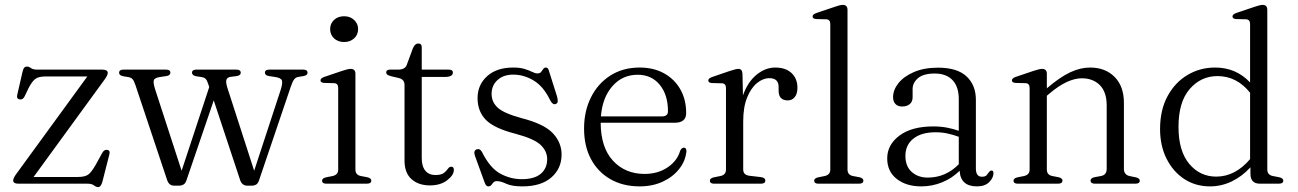

<svg xmlns="http://www.w3.org/2000/svg" viewBox="-20 -752 5312 786"><path d="M409 -427.5 117.5 -27.5H298.5Q327 -27.5 340.8 -37Q354.5 -46.5 373 -79.5L398.5 -126Q406.5 -140 417.5 -138.5Q432 -137.5 428 -121L399 -7.5Q393 14 381.5 14Q373.5 14 364.8 7Q356 0 338.5 0H56.5Q34 0 34 -13Q34 -22.5 46 -39L337.5 -439H166Q138.5 -439 124.8 -429Q111 -419 96.5 -390.5L81 -358Q73.5 -343 62 -345Q46.5 -346.5 50.5 -363.5L72 -457Q75 -470 79.2 -474.8Q83.5 -479.5 90.5 -479.5Q98.5 -479.5 106.8 -473.2Q115 -467 132 -467H398.5Q421 -467 421 -453.5Q421 -444 409 -427.5Z M715 8H692.5Q672.5 8 664.5 -14L534.5 -403.5Q528.5 -422 522 -428.5Q515.5 -435 505 -436.5L484 -440Q467.5 -443.5 467.5 -454Q467.5 -467 485 -467H659.5Q677.5 -467 677.5 -454.5Q677.5 -443 660.5 -440.5L637 -437Q614 -434 610 -424.2Q606 -414.5 615.5 -385L723.5 -53L836.5 -395.5L832 -409.5Q827 -424.5 821.2 -429.8Q815.5 -435 805 -436.5L782.5 -440Q766 -443.5 766 -454.5Q766 -467 784.5 -467H948Q965.5 -467 965.5 -454Q965.5 -443 948.5 -440.5L924.5 -437.5Q910 -435.5 906.8 -425.2Q903.5 -415 911.5 -390.5L1020.5 -53L1128.5 -382.5Q1138 -412 1134 -422.8Q1130 -433.5 1105 -437L1082 -440.5Q1064.5 -443 1064.5 -454.5Q1064.5 -467 1082.5 -467H1221.5Q1239 -467 1239 -454Q1239 -443.5 1222 -440.5L1200.5 -437Q1191 -435.5 1184.2 -427Q1177.5 -418.5 1169.5 -394.5L1040 -12.5Q1036 -1 1028.8 3.5Q1021.5 8 1013.5 8H991Q982.5 8 975 2.8Q967.5 -2.5 963.5 -13.5L855 -341L742.5 -11.5Q738.5 -1 731 3.5Q723.5 8 715 8Z M1388.5 -580Q1363.5 -580 1347.5 -595Q1331.5 -610 1331.5 -633Q1331.5 -655.5 1347.5 -670.5Q1363.5 -685.5 1388.5 -685.5Q1413.5 -685.5 1429.8 -670.2Q1446 -655 1446 -633Q1446 -610 1429.8 -595Q1413.5 -580 1388.5 -580ZM1435 -450V-58Q1435 -36 1457 -31.5L1483.5 -26.5Q1500 -22.5 1500 -12.5Q1500 0 1481.5 0H1316Q1298.5 0 1298.5 -12.5Q1298.5 -22 1314.5 -26L1342 -31.5Q1364.5 -36.5 1364.5 -58V-392Q1364.5 -410.5 1348.5 -411.5L1307 -412.5Q1292 -413.5 1292 -423Q1292 -432 1308.5 -437.5L1381 -462Q1404.5 -470 1415.5 -470Q1435 -470 1435 -450Z M1613 -432.5 1583 -439.5Q1569.5 -443 1565.2 -446.5Q1561 -450 1561 -455Q1561 -467 1576.5 -467H1609.5Q1638 -467 1645 -486L1670.5 -555Q1679 -574 1692 -574Q1706.5 -574 1706.5 -558.5V-467H1816.5Q1834 -467 1834 -455Q1834 -437 1801 -437H1706.5V-105Q1706.5 -71 1721.2 -53.2Q1736 -35.5 1762 -35.5Q1786.5 -35.5 1797.2 -44Q1808 -52.5 1813.5 -61Q1819 -69.5 1827.5 -69.5Q1838 -69.5 1838 -56.5Q1838 -35 1810.5 -14Q1783 7 1740 7Q1693.5 7 1664.8 -18.5Q1636 -44 1636 -95V-404.5Q1636 -426.5 1613 -432.5Z M2081 -446.5Q2041 -446.5 2016.8 -424.5Q1992.5 -402.5 1992.5 -367.5Q1992.5 -334 2017.8 -311Q2043 -288 2114.5 -268.5Q2207 -245 2243 -206.8Q2279 -168.5 2279 -119.5Q2279 -62 2237 -25.5Q2195 11 2118.5 11Q2075.5 11 2052.5 0.2Q2029.5 -10.5 2014 -10.5Q2004.5 -10.5 1999.8 -5Q1995 0.5 1991 5.8Q1987 11 1979 11Q1970 11 1964.5 -3.5L1924.5 -113.5Q1917 -135 1931 -140.5Q1944 -145.5 1953 -130Q1985.5 -64.5 2027.5 -41.5Q2069.5 -18.5 2116 -18.5Q2168 -18.5 2194 -40.8Q2220 -63 2220 -100.5Q2220 -133 2193.5 -158.5Q2167 -184 2090 -204.5Q2003.5 -226.5 1969.2 -261.2Q1935 -296 1935 -350.5Q1935 -404.5 1974 -440Q2013 -475.5 2081 -475.5Q2109.5 -475.5 2128.2 -469.5Q2147 -463.5 2159 -457.5Q2171 -451.5 2180 -451.5Q2190.5 -451.5 2195.2 -457.5Q2200 -463.5 2204 -469.5Q2208 -475.5 2215 -475.5Q2224 -475.5 2227 -462.5L2260 -358.5Q2263.5 -346.5 2263.2 -337.8Q2263 -329 2254.5 -326Q2242 -322 2231.5 -343Q2205 -398 2165 -422.2Q2125 -446.5 2081 -446.5Z M2789 -289Q2789 -249.5 2741.5 -249.5H2439Q2439.5 -148 2489.5 -94Q2539.5 -40 2618.5 -40Q2673.5 -40 2713.2 -67Q2753 -94 2764.5 -135Q2771 -147.5 2779 -147.5Q2790.5 -147.5 2790 -132Q2786 -92.5 2760.2 -60Q2734.5 -27.5 2692.8 -8.2Q2651 11 2599 11Q2530 11 2478.8 -18.5Q2427.5 -48 2399.2 -101Q2371 -154 2371 -226Q2371 -296.5 2399 -353Q2427 -409.5 2478.2 -442.5Q2529.5 -475.5 2599 -475.5Q2655.5 -475.5 2698.2 -452Q2741 -428.5 2765 -386.5Q2789 -344.5 2789 -289ZM2590.5 -446Q2528 -446 2487 -399.2Q2446 -352.5 2440 -275.5H2690Q2714.5 -275.5 2714.5 -296.5Q2714.5 -364 2680.8 -405Q2647 -446 2590.5 -446Z M3019.5 -450 3021.5 -361.5Q3041 -416.5 3077 -446Q3113 -475.5 3153.5 -475.5Q3196.5 -475.5 3220.5 -452.8Q3244.5 -430 3244.5 -392.5Q3244.5 -368 3233.5 -354.5Q3222.5 -341 3205.5 -341Q3167.5 -341 3167.5 -380.5V-396Q3167.5 -432 3129.5 -432Q3103.5 -432 3079 -412Q3054.5 -392 3038.5 -352.8Q3022.5 -313.5 3022.5 -255V-58Q3022.5 -36 3047.5 -32.5L3095 -27Q3113 -24.5 3113 -12.5Q3113 0 3094.5 0H2903.5Q2886 0 2886 -12.5Q2886 -22 2902 -26L2929.5 -31.5Q2952 -36 2952 -58V-391.5Q2952 -410 2936 -411L2894.5 -412Q2879.5 -413 2879.5 -422.5Q2879.5 -431.5 2896 -437L2967.5 -461.5Q2982.5 -466.5 2990.2 -468.2Q2998 -470 3003 -470Q3018.5 -470 3019.5 -450Z M3449.5 -711.5V-58Q3449.5 -36 3471.5 -31.5L3498 -26.5Q3514.5 -22.5 3514.5 -12.5Q3514.5 0 3496 0H3330.5Q3313 0 3313 -12.5Q3313 -22 3329 -26L3356.5 -31.5Q3379 -36.5 3379 -58V-653.5Q3379 -672 3363 -673L3321.5 -674Q3306.5 -675 3306.5 -684.5Q3306.5 -693.5 3323 -699L3395.5 -723.5Q3419 -732 3430 -732Q3449.5 -732 3449.5 -711.5Z M3612 -103.5Q3612 -159.5 3662.2 -197Q3712.5 -234.5 3801 -234.5Q3830.5 -234.5 3856.8 -229.5Q3883 -224.5 3905 -216.5V-346Q3905 -397.5 3879.2 -424.2Q3853.5 -451 3806.5 -451Q3760 -451 3738 -432Q3716 -413 3716 -387.5V-353.5Q3716 -335.5 3704.2 -325.8Q3692.5 -316 3673 -316Q3655.5 -316 3645.8 -326.2Q3636 -336.5 3636 -354Q3636 -384 3658.2 -411.8Q3680.5 -439.5 3721.8 -457.2Q3763 -475 3820 -475Q3898.5 -475 3936.8 -439.2Q3975 -403.5 3975 -343.5V-62.5Q3975 -28.5 3999.5 -28.5Q4013.5 -28.5 4018.8 -34.5Q4024 -40.5 4028 -46.5Q4033.5 -54 4039 -54Q4047 -54 4047 -42.5Q4047 -24.5 4029.8 -6.8Q4012.5 11 3979.5 11Q3912 11 3908.5 -53Q3877.5 -22 3836.5 -5.5Q3795.5 11 3751.5 11Q3690 11 3651 -19.5Q3612 -50 3612 -103.5ZM3686.5 -114Q3686.5 -71 3712.5 -48Q3738.5 -25 3778 -25Q3851 -25 3905 -79.5V-192Q3883.5 -200 3860.2 -205.2Q3837 -210.5 3810 -210.5Q3752 -210.5 3719.2 -184.5Q3686.5 -158.5 3686.5 -114Z M4265.5 -450V-390.5Q4320 -437 4361.5 -456.2Q4403 -475.5 4442.5 -475.5Q4505 -475.5 4543 -437Q4581 -398.5 4581 -331.5V-60.5Q4581 -36 4605.5 -31L4630 -26Q4646 -22 4646 -12.5Q4646 0 4628 0H4463Q4444.5 0 4444.5 -13Q4444.5 -22.5 4460 -26.5L4487.5 -31.5Q4510.5 -36 4510.5 -60.5V-320Q4510.5 -375.5 4482.5 -403.5Q4454.5 -431.5 4408.5 -431.5Q4380.5 -431.5 4347.5 -416.5Q4314.5 -401.5 4275.5 -368.5L4265.5 -360V-58Q4265.5 -36 4287.5 -31.5L4313.5 -26.5Q4329.5 -22.5 4329.5 -13Q4329.5 0 4311 0H4146.5Q4129 0 4129 -12.5Q4129 -22 4145 -26L4172.5 -31.5Q4195 -36.5 4195 -58V-392Q4195 -410.5 4179 -411.5L4137.5 -412.5Q4122.5 -413.5 4122.5 -423Q4122.5 -432 4139 -437.5L4211.5 -462Q4235 -470 4246 -470Q4265.5 -470 4265.5 -450Z M4729 -223.5Q4729 -301.5 4759.5 -358Q4790 -414.5 4841.2 -445Q4892.5 -475.5 4954.5 -475.5Q5040 -475.5 5097.5 -414.5V-653.5Q5097.5 -672 5081.5 -673L5040 -674Q5025.5 -675 5025.5 -684.5Q5025.5 -693.5 5041.5 -699L5114 -723.5Q5138 -732 5149 -732Q5168 -732 5168 -711.5V-58Q5168 -36 5190.5 -31.5L5216.5 -26.5Q5233.5 -22.5 5233.5 -12.5Q5233.5 0 5215 0H5138Q5099 0 5099 -40.5V-67Q5064.5 -29.5 5022.2 -9.2Q4980 11 4933.5 11Q4874 11 4828 -19.2Q4782 -49.5 4755.5 -102.5Q4729 -155.5 4729 -223.5ZM4804.5 -232.5Q4804.5 -134 4848.2 -81.5Q4892 -29 4959 -29Q5036.5 -29 5097.5 -100.5V-372.5Q5043 -440.5 4964 -440.5Q4896.5 -440.5 4850.5 -387.8Q4804.5 -335 4804.5 -232.5Z"/></svg>

Font: Fraunces 9pt Light
Style: Regular
Weight: 300
Version: Version 1.000;[0bf87f6ff]